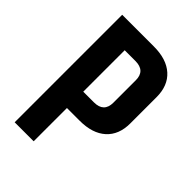

<svg xmlns="http://www.w3.org/2000/svg" viewBox="-203 -775 865 865"><g transform="rotate(45 229.0 -342.5)"><path d="M306 -520Q306 -580 243 -580H175V-316H243Q306 -316 306 -377ZM54 -685H256Q337 -685 381.5 -645Q426 -605 426 -532V-365Q426 -292 381.5 -252Q337 -212 256 -212H175V0H54Z"/></g></svg>

Font: Khand Semibold
Style: Regular
Weight: 600
Designer: Devanagari: Sanchit Sawaria, Jyotish Sonowal; Latin: Satya Rajpurohit
Foundry: Indian Type Foundry
Version: Version 1.100;PS 1.0;hotconv 1.0.78;makeotf.lib2.5.61930; tt